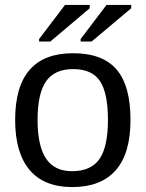

<svg xmlns="http://www.w3.org/2000/svg" viewBox="-20 -756 596 786"><path d="M514.2 -265.1Q514.2 -127.4 453.6 -58.8Q393.1 9.8 275.9 9.8Q160.2 9.8 101.1 -60.3Q42 -130.4 42 -265.1Q42 -538.1 278.8 -538.1Q399.9 -538.1 457 -471.7Q514.2 -405.3 514.2 -265.1ZM421.9 -265.1Q421.9 -375 389.2 -424.1Q356.4 -473.1 279.8 -473.1Q203.1 -473.1 168.5 -423.1Q133.8 -373 133.8 -265.1Q133.8 -159.2 168.2 -107.2Q202.6 -55.2 274.9 -55.2Q353 -55.2 387.5 -105.5Q421.9 -155.8 421.9 -265.1ZM186 -585.9H140.1V-596.2L246.1 -735.8H347.2V-722.2ZM355 -585.9H310.1V-596.2L416 -735.8H517.1V-722.2Z"/></svg>

Font: Libra Sans Modern
Style: Regular
Weight: 400
Foundry: Stefan Peev, Context Ltd
Version: Version 1.000